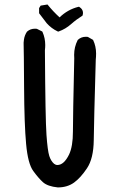

<svg xmlns="http://www.w3.org/2000/svg" viewBox="-20 -817 540 837"><path d="M83 -625Q83 -627 83 -631.8Q83 -636.7 84.5 -645Q86.9 -662.6 97.7 -679.2L98.6 -679.7Q112.3 -691.9 132.8 -691.9Q135.7 -691.9 140.6 -691.4L164.1 -679.7L165.5 -677.2Q177.2 -650.9 177.2 -620.6Q177.2 -609.4 175.8 -598.1Q177.7 -297.9 182.6 -229.2Q187.5 -160.6 194.8 -137.2Q202.1 -114.7 215.8 -103Q222.7 -97.7 230 -97.7Q258.8 -97.7 281.2 -143.6Q297.9 -178.7 297.9 -243.2Q297.9 -307.6 303.7 -563Q303.2 -570.8 303.2 -578.1Q303.2 -612.3 318.8 -642.6L319.8 -643.6Q334 -656.7 354.5 -656.7Q357.9 -656.7 362.8 -656.2L385.7 -643.1Q392.6 -628.4 395.5 -614.7Q398.9 -599.1 398.9 -584.2Q398.9 -569.3 397.5 -557.1Q389.6 -285.6 388.7 -205.6Q387.7 -125.5 358.9 -83Q331.1 -41.5 302.7 -21Q273.4 0 232.4 0H231.9Q188 -4.4 167.5 -22.5Q148.4 -39.6 125 -71.5Q101.6 -103.5 93.8 -189.7Q85.9 -275.9 85 -437.3Q84 -598.6 83 -625ZM150.4 -761.7V-781.7L157.2 -792.5L187 -797.4Q210.9 -767.6 239.7 -741.2Q274.9 -775.4 321.3 -787.1L324.7 -787.6Q330.6 -783.7 333 -781.2Q341.8 -772.5 341.8 -760.3Q341.8 -756.3 339.8 -749Q312.5 -731.9 290 -711.9Q265.6 -690.4 236.8 -680.2L233.9 -679.2L231 -680.2Q204.1 -692.9 183.6 -715.8L150.4 -759.3Z"/></svg>

Font: Bakudai
Style: Bold
Weight: 700
Version: Version 1.48